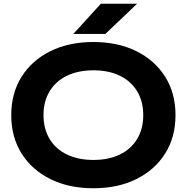

<svg xmlns="http://www.w3.org/2000/svg" viewBox="-20 -989 996 1024"><path d="M478 15Q347 15 248.5 -34Q150 -83 95 -170.5Q40 -258 40 -375Q40 -492 95 -579.5Q150 -667 248.5 -716Q347 -765 478 -765Q609 -765 707.5 -716Q806 -667 861 -579.5Q916 -492 916 -375Q916 -258 861 -170.5Q806 -83 707.5 -34Q609 15 478 15ZM478 -136Q560 -136 619.5 -165Q679 -194 711.5 -248Q744 -302 744 -375Q744 -448 711.5 -502Q679 -556 619.5 -585Q560 -614 478 -614Q397 -614 337 -585Q277 -556 244.5 -502Q212 -448 212 -375Q212 -302 244.5 -248Q277 -194 337 -165Q397 -136 478 -136ZM518 -969H711L542 -808H371Z"/></svg>

Font: Unbounded Medium
Style: Regular
Weight: 500
Designer: Luke Prowse, Jean-Baptiste Morizot, Fátima Lázaro, Florian Runge
Foundry: NaN
Version: Version 1.700